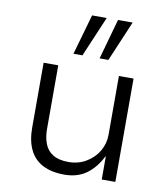

<svg xmlns="http://www.w3.org/2000/svg" viewBox="-85 -825 793 904"><g transform="rotate(10 312.0 -372.5)"><path d="M283 8Q222 8 180 -13.5Q138 -35 117 -78Q96 -121 96 -184V-494H166V-188Q166 -150 178 -119Q190 -88 218 -71Q246 -54 292 -54Q339 -54 376.5 -76.5Q414 -99 435 -135Q456 -171 456 -213V-494H526V0H461V-110H459Q432 -55 389 -23.5Q346 8 283 8ZM352 -560 406 -753H476L394 -560ZM227 -560 282 -753H352L270 -560Z"/></g></svg>

Font: Nunito Sans 7pt Light
Style: Regular
Weight: 300
Designer: Vernon Adams
Foundry: Vernon Adams
Version: Version 3.101;gftools[0.9.27]